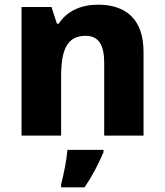

<svg xmlns="http://www.w3.org/2000/svg" viewBox="-20 -579 703 820"><path d="M399 -559C326 -559 266 -532 231 -478H223L200 -549H72V0H241V-250C241 -363 264 -426 346 -426C401 -426 425 -387 425 -311V0H593V-358C593 -499 515 -559 399 -559ZM422 71V61H268C265 102 252 167 241 208V221H341C377 168 401 120 422 71Z"/></svg>

Font: Noto Sans Arabic ExtBd
Style: Regular
Weight: 800
Designer: Monotype Design Team, Nadine Chahine, Nizar Qandah and Khaled Hosny
Foundry: Monotype Imaging Inc.
Version: Version 2.012